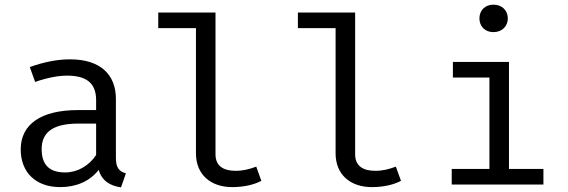

<svg xmlns="http://www.w3.org/2000/svg" viewBox="-20 -793 2440 825"><path d="M478 -115V-368C478 -472 412 -538 281 -538C229 -538 173 -528 108 -505L131 -441C185 -460 233 -468 268 -468C346 -468 393 -440 393 -363V-320H315C156 -320 69 -259 69 -151C69 -53 133 11 239 11C307 11 366 -14 404 -63C418 -15 455 6 500 12L521 -48C491 -57 478 -73 478 -115ZM260 -52C191 -52 159 -86 159 -152C159 -220 201 -262 317 -262H393V-127C362 -80 312 -52 260 -52Z M906 -739H660V-672H822V-134C822 -43 885 11 978 11C1032 11 1075 -1 1103 -16L1081 -77C1052 -66 1024 -59 993 -59C942 -59 906 -78 906 -130Z M1506 -739H1260V-672H1422V-134C1422 -43 1485 11 1578 11C1632 11 1675 -1 1703 -16L1681 -77C1652 -66 1624 -59 1593 -59C1542 -59 1506 -78 1506 -130Z M2100 -773C2064 -773 2040 -748 2040 -714C2040 -680 2064 -655 2100 -655C2137 -655 2162 -680 2162 -714C2162 -748 2137 -773 2100 -773ZM2167 -527H1926V-460H2083V-67H1921V0H2315V-67H2167Z"/></svg>

Font: FiraMono Nerd Font
Style: Regular
Weight: 400
Designer: Carrois Corporate & Edenspiekermann AG
Foundry: Carrois Corporate GbR & Edenspiekermann AG
Version: Version 003.206;Nerd Fonts 3.3.0